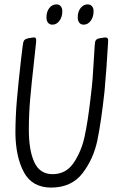

<svg xmlns="http://www.w3.org/2000/svg" viewBox="-20 -842 539 872"><path d="M406 -569 410 -633Q411 -653 415 -659Q419 -665 431 -668Q453 -672 457 -672Q466 -672 469 -667.5Q472 -663 471 -651Q464 -530 455 -430Q440 -291 422.5 -206Q405 -121 355 -55.5Q305 10 211 10Q126 9 89 -59Q52 -127 50 -234Q50 -310 56.5 -386Q63 -462 76 -576Q79 -595 83 -633Q85 -653 90 -659Q95 -665 107 -668Q129 -672 132 -672Q141 -672 143 -667.5Q145 -663 144 -651L135 -567Q123 -461 117 -392Q111 -323 111 -253Q111 -159 136 -105Q161 -51 219 -51Q280 -51 315 -103Q350 -155 364.5 -223Q379 -291 390 -386L394 -420Q401 -473 406 -569ZM263 -791Q263 -765 250 -747.5Q237 -730 218 -730Q205 -730 198 -739Q191 -748 191 -763Q191 -789 204 -805.5Q217 -822 236 -822Q249 -822 256 -813.5Q263 -805 263 -791ZM405 -791Q405 -765 392 -747.5Q379 -730 360 -730Q347 -730 340 -739Q333 -748 333 -763Q333 -789 346 -805.5Q359 -822 378 -822Q391 -822 398 -813.5Q405 -805 405 -791Z"/></svg>

Font: Farsan
Style: Regular
Weight: 400
Version: Version 1.001g;PS 1.001;hotconv 1.0.86;makeotf.lib2.5.63406 